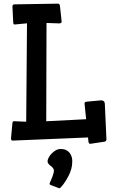

<svg xmlns="http://www.w3.org/2000/svg" viewBox="-20 -764 623 1048"><path d="M473.1 21Q464.8 21 462.9 9.8L460.4 -13.7L48.8 3.4Q40.5 3.4 40 -8.3L47.9 -93.3Q48.8 -101.1 55.7 -102.5L123 -99.6L127.4 -636.7L61 -630.4Q55.7 -630.4 54.2 -632.8Q52.7 -635.3 52.2 -641.1L47.9 -729Q48.3 -740.2 59.6 -740.2L296.4 -744.1Q305.7 -743.2 307.1 -732.9L316.4 -647Q316.4 -640.1 313.2 -638.4Q310.1 -636.7 305.2 -636.2L233.9 -638.7L232.4 -102.1L450.2 -113.3L441.4 -198.7Q441.4 -208 452.6 -209L531.7 -216.3Q551.3 -216.3 552.2 -197.3L561 -3.4Q560.1 7.8 550.3 9.3ZM303.7 263.7 257.3 246.1Q250.5 243.7 250.5 240.2Q250.5 236.8 252.9 231.7Q255.4 226.6 259.3 217.3Q263.2 208 266.6 198.7Q274.4 177.7 274.4 168Q274.4 154.3 257.3 142.1Q239.7 128.4 239.7 117.7Q239.7 106.9 246.6 94.5Q253.4 82 263.7 72.3Q287.6 49.3 308.6 49.3Q329.6 49.3 341.6 55.4Q353.5 61.5 360.8 71.3Q374.5 90.3 374.5 115Q374.5 139.6 369.1 158Q363.8 176.3 355.5 193.4Q341.8 220.7 325.7 242.2Q309.6 263.7 303.7 263.7Z"/></svg>

Font: Wellfleet
Style: Regular
Weight: 400
Designer: Riccardo De Franceschi
Foundry: Riccardo De Franceschi
Version: Version 1.002